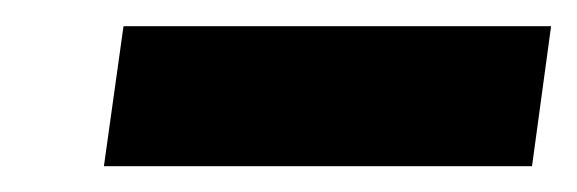

<svg xmlns="http://www.w3.org/2000/svg" viewBox="-20 -340 445 148"><path d="M390.1 -211.9H60.1L75.2 -319.8H404.8Z"/></svg>

Font: Fivo Sans Modern
Style: Italic
Weight: 700
Designer: Alexander Slobzheninov
Foundry: Alexander Slobzheninov
Version: 1.0